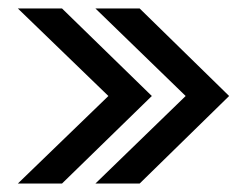

<svg xmlns="http://www.w3.org/2000/svg" viewBox="-20 -474 592 454"><path d="M205.6 -40H310.2L521.8 -247L310.2 -454H205.6L419 -247ZM22.2 -40H126.6L339 -247L126.6 -454H22.2L236.3 -247Z"/></svg>

Font: Anybody Thin
Style: Regular
Weight: 100
Designer: Tyler Finck
Foundry: Etcetera Type Company
Version: Version 1.114;gftools[0.9.25]